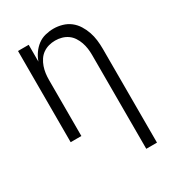

<svg xmlns="http://www.w3.org/2000/svg" viewBox="-180 -631 859 948"><g transform="rotate(-30 250.0 -156.5)"><path d="M373 215V-320Q373 -339 370.5 -357Q368 -375 362 -392.5Q356 -410 345.5 -426Q335 -442 320 -452.5Q305 -463 287 -468Q269 -473 250 -473Q231 -473 213 -468Q195 -463 180 -452.5Q165 -442 154.5 -426Q144 -410 138 -392.5Q132 -375 129.5 -357Q127 -339 127 -320V0H66V-520H127V-424Q135 -447 149 -467Q163 -487 182 -501.5Q201 -516 225 -522Q249 -528 273 -528Q297 -528 321.5 -521Q346 -514 365.5 -499Q385 -484 398.5 -462.5Q412 -441 420 -417.5Q428 -394 431 -369.5Q434 -345 434 -320V215Z"/></g></svg>

Font: Iosevka SS04 Light
Style: Regular
Weight: 300
Monospace: yes
Designer: Belleve Invis
Foundry: Belleve Invis
Version: Version 19.0.0; ttfautohint (v1.8.4)